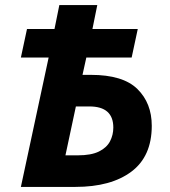

<svg xmlns="http://www.w3.org/2000/svg" viewBox="-20 -734 668 754"><path d="M62 0 171 -508H62L86 -620H194L213 -714H362L343 -620H521L497 -508H319L304 -440H337Q463 -440 519.5 -384.5Q576 -329 576 -240Q576 -120 496 -60Q416 0 276 0ZM237 -124H286Q338 -124 368.5 -139Q399 -154 412 -179Q425 -204 425 -233Q425 -316 331 -316H278Z"/></svg>

Font: Noto IKEA Latin
Style: Bold Italic
Weight: 700
Italic angle: -12°
Designer: Monotype Design Team
Foundry: Monotype Imaging Inc.
Version: Version 1.0